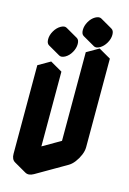

<svg xmlns="http://www.w3.org/2000/svg" viewBox="-168 -1211 900 1339"><g transform="rotate(15 281.5 -541.5)"><path d="M433 -85 217 40Q182 60 156 45Q130 30 130 -10V-650L217 -700V-60L433 -185V-825L520 -875V-235Q520 -209 507.5 -179Q495 -149 475.5 -123.5Q456 -98 433 -85ZM217 -810Q190 -795 173 -805Q156 -815 156 -845Q156 -875 173 -905Q190 -935 217 -950Q243 -965 260 -955Q277 -945 277 -915Q277 -885 260 -855Q243 -825 217 -810ZM433 -935Q407 -920 389.5 -930Q372 -940 372 -970Q372 -1000 389.5 -1030Q407 -1060 433 -1075Q459 -1090 476.5 -1080Q494 -1070 494 -1040Q494 -1010 476.5 -980Q459 -950 433 -935ZM520 -875 433 -825 346 -875 433 -925ZM433 -825V-185L346 -235V-875ZM433 -185 217 -60 130 -110 346 -235ZM217 -700 130 -650 43 -700 130 -750ZM130 -650V-10Q130 30 156 45L69 -5Q43 -20 43 -60V-700ZM260 -955Q243 -965 217 -950Q190 -935 173 -905Q156 -875 156 -845Q156 -815 173 -805L86 -855Q69 -865 69 -895Q69 -925 86.5 -955Q104 -985 130 -1000Q156 -1015 173 -1005ZM477 -1080Q459 -1090 433 -1075Q407 -1060 389.5 -1030Q372 -1000 372 -970Q372 -940 390 -930L303 -980Q286 -990 286 -1020Q286 -1050 303 -1080Q320 -1110 346 -1125Q373 -1140 390 -1130Z"/></g></svg>

Font: Nabla Normal
Style: Regular
Weight: 400
Designer: Arthur Reinders Folmer
Version: Version 1.000